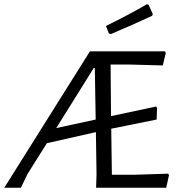

<svg xmlns="http://www.w3.org/2000/svg" viewBox="-63 -881 849 901"><path d="M626 -861 634 -859 654 -815 651 -807Q566 -767 457 -721L448 -724L434 -759Q548 -815 626 -861ZM669 -381 674 -375 672 -320 459 -277 462 -61H570L726 -66L730 -59L717 0H388L390 -62L387 -261L157 -209L67 -66L35 0H-43L359 -640H711L715 -633L701 -574L548 -578H456L458 -336ZM377 -562 201 -280 386 -320 382 -562Z"/></svg>

Font: Alegreya Sans
Style: Italic
Weight: 400
Italic angle: -7°
Designer: Juan Pablo del Peral
Foundry: Huerta Tipografica
Version: Version 2.007